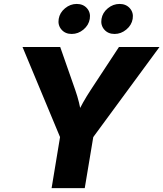

<svg xmlns="http://www.w3.org/2000/svg" viewBox="-20 -970 842 990"><path d="M246.1 0 289.6 -263.2 96.2 -727.5H290.5L368.2 -505.4Q379.4 -473.6 387.2 -441.7Q395 -409.7 401.9 -368.2H371.1Q390.6 -410.2 408.7 -442.1Q426.8 -474.1 447.3 -505.4L593.3 -727.5H802.2L460.9 -263.2L417 0ZM570.8 -794.9Q537.1 -794.9 517.6 -817.6Q498 -840.3 503.4 -872.6Q508.8 -904.8 535.9 -927.2Q563 -949.7 596.7 -949.7Q629.9 -949.7 649.7 -927.2Q669.4 -904.8 664.1 -872.6Q658.7 -840.3 631.3 -817.6Q604 -794.9 570.8 -794.9ZM349.6 -794.9Q316.4 -794.9 296.9 -817.6Q277.3 -840.3 282.7 -872.6Q288.1 -904.8 315.2 -927.2Q342.3 -949.7 375.5 -949.7Q409.2 -949.7 428.7 -927.2Q448.2 -904.8 442.9 -872.6Q437.5 -840.3 410.4 -817.6Q383.3 -794.9 349.6 -794.9Z"/></svg>

Font: Inter 16pt ExtraBold
Style: Italic
Weight: 800
Italic angle: -9.3988°
Version: Version 4.001;git-66647c0bb